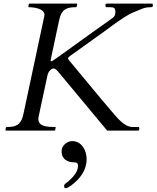

<svg xmlns="http://www.w3.org/2000/svg" viewBox="-20 -708 849 1041"><path d="M237.8 -301.3C244.1 -326.2 262.2 -336.9 270.5 -336.9C282.2 -336.9 293.9 -320.8 301.8 -311.5C370.6 -229 535.2 -31.7 561 0H728.5C731.9 0 734.9 -2 734.9 -4.9V-13.7C734.9 -16.6 733.4 -19.5 730.5 -19.5H698.2C651.4 -19.5 608.9 -77.6 582.5 -107.9C522.5 -177.2 430.7 -289.6 374.5 -356.9C370.1 -362.3 359.9 -373.5 354 -381.8C351.1 -385.7 348.6 -390.1 348.6 -391.6C348.6 -394 351.6 -398.4 357.4 -402.8C397.9 -431.6 528.3 -524.9 544.9 -537.1C641.1 -608.9 676.8 -630.9 706.1 -642.1C743.2 -656.2 758.3 -668.9 797.4 -668.9C800.8 -668.9 808.6 -669.4 808.6 -674.8V-683.1C808.6 -687 806.6 -688.5 802.7 -688.5H560.1C556.6 -688.5 551.8 -687.5 551.8 -683.1V-675.3C551.8 -671.9 553.7 -668.9 560.5 -668.9H577.6C597.7 -668.9 605.5 -664.6 605.5 -645C605.5 -621.1 599.1 -616.7 580.1 -603C543 -576.7 388.7 -467.3 349.6 -438C335 -426.8 299.8 -402.3 268.1 -380.4C262.7 -377 259.8 -375.5 257.8 -375.5C255.4 -375.5 254.4 -377 254.4 -379.4C254.4 -380.4 253.9 -381.3 300.8 -599.1C314 -661.1 345.2 -668.9 391.1 -668.9C394.5 -668.9 395.5 -670.9 396 -672.9L398.4 -684.6C398.4 -688 397.5 -688.5 395.5 -688.5H141.1C137.7 -688.5 136.7 -687 136.2 -684.6L133.8 -672.9C133.8 -669.4 134.8 -668.9 136.7 -668.9C163.1 -668.9 221.2 -661.6 221.2 -627.4C221.2 -625.5 220.7 -623 220.2 -620.6L106.9 -89.4C93.8 -27.3 63 -19.5 17.1 -19.5C13.7 -19.5 12.7 -17.1 12.2 -15.6L9.8 -3.9C9.8 -2.4 9.8 0 13.2 0H274.9C278.8 0 278.8 -2 279.3 -3.9L281.7 -15.6C281.7 -19 280.8 -19.5 278.8 -19.5C241.2 -19.5 188 -20.5 188 -62.5C188 -67.4 188.5 -72.3 189.9 -78.1ZM327.6 299.3C327.6 304.2 328.6 312.5 335 312.5C343.8 312.5 356.4 304.2 365.2 297.9C414.6 262.2 449.7 214.4 449.7 154.3C449.7 109.4 423.8 57.1 371.6 57.1C342.8 57.1 314 81.5 314 112.3C314 157.2 347.7 172.4 384.8 172.4C402.8 172.4 402.8 184.6 402.8 192.4C402.8 225.6 372.6 255.4 350.6 275.4C345.7 280.3 327.6 288.6 327.6 299.3Z"/></svg>

Font: Cardo
Style: Italic
Weight: 400
Designer: David J. Perry
Foundry: David J. Perry
Version: Version 0.99